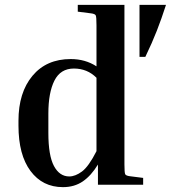

<svg xmlns="http://www.w3.org/2000/svg" viewBox="-20 -760 722 790"><path d="M569 -28V0H383V-83Q355 -37 320.5 -13.5Q286 10 239 10Q155 10 105.5 -56.5Q56 -123 56 -243V-263Q56 -379 113.5 -448Q171 -517 271 -517Q331 -517 377 -487V-656Q377 -690 374 -696.5Q371 -703 355 -705L300 -712V-740H492V-84Q492 -50 495 -43.5Q498 -37 514 -35ZM179 -213Q179 -120 202 -77Q225 -34 265 -34Q290 -34 317.5 -54.5Q345 -75 377 -138V-440Q339 -478 284 -478Q229 -478 204 -428.5Q179 -379 179 -293ZM578 -526H554V-740H663Q645 -684 625.5 -634Q606 -584 578 -526Z"/></svg>

Font: Inria Serif
Style: Bold
Weight: 700
Designer: Black Foundry Team
Foundry: Black Foundry
Version: Version 1.000; ttfautohint (v1.8.3)